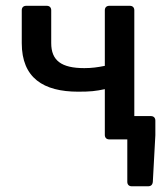

<svg xmlns="http://www.w3.org/2000/svg" viewBox="-20 -485 577 668"><path d="M447.3 -81.1V-449.2C447.3 -459 441.4 -464.8 431.6 -464.8H360.4C350.6 -464.8 344.7 -459 344.7 -449.2V-255.9C320.3 -251 299.8 -248 273.4 -248C193.4 -248 158.2 -274.4 158.2 -335V-449.2C158.2 -459 152.3 -464.8 142.6 -464.8H71.3C61.5 -464.8 55.7 -459 55.7 -449.2V-335C55.7 -213.9 130.9 -166 252 -166C294.9 -166 312.5 -168 344.7 -174.8V-15.6C344.7 -5.9 350.6 0 360.4 0H422.9V147.5C422.9 157.2 428.7 163.1 438.5 163.1H495.1C504.9 163.1 510.7 158.2 511.7 147.5L520.5 -14.6V-65.4C520.5 -75.2 514.6 -81.1 504.9 -81.1Z"/></svg>

Font: Ed Sans Neue Medium
Style: Regular
Weight: 500
Designer: Stephen Hutchings
Version: Version 1.004;PS 001.004;hotconv 1.0.88;makeotf.lib2.5.64775